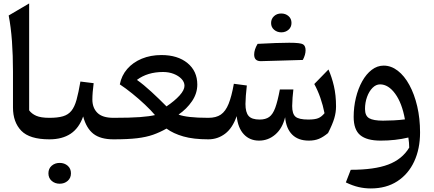

<svg xmlns="http://www.w3.org/2000/svg" viewBox="-20 -791 2462 1090"><path d="M145.5 -771.5V-164.6Q159.7 -145 186 -133.5Q212.4 -122.1 260.3 -122.1H260.7V0H260.3Q147.9 0 100.8 -48.8Q53.7 -97.7 53.7 -180.7V-384.8Q53.7 -476.6 47.9 -557.1Q42 -637.7 29.3 -703.1Z M254.9 192.9Q254.9 166 273.4 149.9Q292 133.8 318.8 133.8Q345.7 133.8 364.3 149.9Q382.8 166 382.8 192.9Q382.8 219.7 364.3 235.8Q345.7 252 318.8 252Q292 252 273.4 235.8Q254.9 219.7 254.9 192.9ZM260.7 0Q243.2 0 243.2 -34.2V-87.9Q243.2 -122.1 260.7 -122.1Q308.1 -122.1 337.6 -130.9Q367.2 -139.6 385.3 -161.9Q403.3 -184.1 414.6 -224.6Q425.8 -265.1 436.5 -328.1L511.7 -318.8Q508.3 -292 506.3 -268.6Q504.4 -245.1 504.4 -226.1Q504.4 -178.7 533 -150.4Q561.5 -122.1 624 -122.1H624.5V0H624Q550.8 0 510.5 -31.2Q470.2 -62.5 452.1 -129.9Q428.7 -63.5 380.9 -31.7Q333 0 260.7 0Z M896.5 -478.5Q988.8 -478.5 1044.4 -432.9Q1100.1 -387.2 1100.1 -311Q1100.1 -260.7 1070.1 -216.6Q1040 -172.4 993.7 -140.6Q1015.6 -131.8 1057.6 -127Q1099.6 -122.1 1162.6 -122.1H1163.1V0H1162.6Q1078.1 0 1021 -16.4Q963.9 -32.7 925.3 -61Q887.2 -39.6 849.1 -26.1Q811 -12.7 758.8 -6.3Q706.5 0 624.5 0Q618.2 0 612.5 -7.6Q606.9 -15.1 606.9 -34.2V-87.9Q606.9 -106.4 611.8 -114.3Q616.7 -122.1 624.5 -122.1Q719.2 -122.1 774.2 -126.2Q829.1 -130.4 859.9 -137.7Q837.4 -164.6 803 -197Q768.6 -229.5 730.7 -260Q692.9 -290.5 660.2 -312Q669.9 -362.3 702.4 -399.7Q734.9 -437 784.9 -457.8Q835 -478.5 896.5 -478.5ZM905.8 -382.3Q817.4 -382.3 757.3 -337.4Q794.9 -311 839.6 -269.8Q884.3 -228.5 925.3 -187Q971.7 -218.3 999.5 -249Q1027.3 -279.8 1027.3 -304.2Q1027.3 -325.2 1010.5 -343Q993.7 -360.8 966.1 -371.6Q938.5 -382.3 905.8 -382.3Z M1733.4 7.3Q1672.9 7.3 1638.7 -26.9Q1604.5 -61 1598.6 -125.5Q1583.5 -62.5 1543.2 -27.6Q1502.9 7.3 1450.7 7.3Q1397.9 7.3 1364.3 -28.6Q1330.6 -64.5 1323.7 -131.8Q1300.3 -64 1258.1 -32Q1215.8 0 1163.1 0Q1145.5 0 1145.5 -34.2V-87.9Q1145.5 -122.1 1163.1 -122.1Q1207 -122.1 1233.9 -140.6Q1260.7 -159.2 1277.8 -201.4Q1294.9 -243.7 1307.6 -315.4L1381.3 -305.7Q1377.9 -278.3 1375.7 -248Q1373.5 -217.8 1373.5 -200.7Q1373.5 -153.3 1391.4 -132.8Q1409.2 -112.3 1454.1 -112.3Q1487.8 -112.3 1508.3 -127Q1528.8 -141.6 1542.5 -178.7Q1556.2 -215.8 1568.8 -283.2H1645.5Q1643.1 -266.1 1640.9 -236.8Q1638.7 -207.5 1638.7 -189Q1638.7 -144.5 1657.7 -128.4Q1676.8 -112.3 1730 -112.3Q1767.1 -112.3 1786.1 -119.9Q1805.2 -127.4 1822.3 -148.4Q1813.5 -193.4 1798.8 -235.4Q1784.2 -277.3 1764.2 -314L1844.7 -396.5Q1863.3 -355 1875.5 -303Q1887.7 -251 1887.7 -186.5Q1887.7 -153.3 1877.9 -119.9Q1868.2 -86.4 1842.3 -35.6Q1815.4 -13.2 1790.8 -2.9Q1766.1 7.3 1733.4 7.3ZM1460.4 -443.8Q1422.9 -443.8 1422.9 -481.4Q1422.9 -509.3 1442.4 -542Q1558.1 -548.3 1622.1 -548.3Q1686 -548.3 1700.4 -539.3Q1714.8 -530.3 1714.8 -505.4Q1714.8 -480.5 1699.2 -450.7Q1645.5 -449.2 1584.5 -447.3Q1523.4 -445.3 1460.4 -443.8ZM1577.1 -607.4Q1553.2 -607.4 1536.1 -622.1Q1519 -636.7 1519 -660.2Q1519 -683.6 1535.4 -699Q1551.8 -714.4 1576.4 -714.4Q1601.1 -714.4 1617.9 -699.7Q1634.8 -685.1 1634.8 -660.9Q1634.8 -636.7 1617.9 -622.1Q1601.1 -607.4 1577.1 -607.4Z M2085 278.8Q2049.8 278.8 2015.9 271Q1981.9 263.2 1943.4 244.6L1971.2 172.9Q2105.5 172.9 2184.3 143.1Q2263.2 113.3 2303.2 46.9Q2302.7 31.2 2301.8 18.3Q2300.8 5.4 2298.3 -10.3Q2225.1 7.3 2140.6 7.3Q2062.5 7.3 2025.1 -23.7Q1987.8 -54.7 1987.8 -127Q1987.8 -183.6 2000.5 -235.8Q2013.2 -288.1 2036.1 -329.3Q2059.1 -370.6 2090.3 -394.5Q2121.6 -418.5 2158.2 -418.5Q2200.7 -418.5 2238.3 -389.4Q2275.9 -360.4 2304.2 -308.3Q2332.5 -256.3 2348.6 -187.5Q2364.7 -118.7 2364.7 -39.1Q2364.7 53.7 2331.5 125.5Q2298.3 197.3 2235.6 238Q2172.9 278.8 2085 278.8ZM2278.8 -113.3Q2262.2 -206.1 2223.4 -259Q2184.6 -312 2137.7 -312Q2114.3 -312 2094.7 -292.2Q2075.2 -272.5 2063.7 -240.5Q2052.2 -208.5 2052.2 -172.4Q2052.2 -133.3 2076.2 -119.6Q2100.1 -106 2154.3 -106Q2183.1 -106 2216.1 -107.7Q2249 -109.4 2278.8 -113.3Z"/></svg>

Font: Pinar DS4-Medium
Style: Regular
Weight: 500
Designer: Amin Abedi
Version: Version 2.000